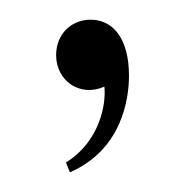

<svg xmlns="http://www.w3.org/2000/svg" viewBox="-20 -89 187 195"><path d="M86 -1C88 17 81 55 47 76L51 86C104 63 111 11 111 -12C111 -51 94 -69 72 -69C53 -69 37 -55 37 -33C37 -7 61 10 86 -1Z"/></svg>

Font: Emberly
Style: Regular
Weight: 400
Designer: Rajesh Rajput
Foundry: Rajesh Rajput
Version: Version 1.000